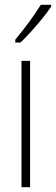

<svg xmlns="http://www.w3.org/2000/svg" viewBox="-20 -784 234 804"><path d="M106 0H70V-529H106ZM194 -756Q178 -732 155.5 -704.5Q133 -677 109 -650.5Q85 -624 66 -606H44V-618Q77 -658 102 -692Q127 -726 151 -764H194Z"/></svg>

Font: Noto Sans Myanmar UI ExtraCondensed ExtraLight
Style: Regular
Weight: 200
Width: 2
Designer: Monotype Design Team
Foundry: Monotype Imaging Inc.
Version: Version 2.103; ttfautohint (v1.8.4.7-5d5b)